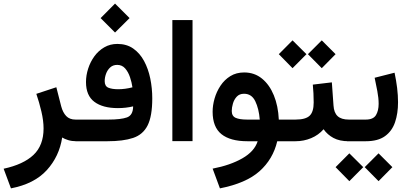

<svg xmlns="http://www.w3.org/2000/svg" viewBox="-39 -793 2298 1078"><path d="M390.6 0Q364.7 0 344 -6.3Q323.2 -12.7 310.1 -21Q293.9 85 223.9 162.1Q153.8 239.3 22.5 264.6L-18.6 154.3Q92.3 130.4 148.9 76.9Q205.6 23.4 205.6 -71.8Q205.6 -115.2 193.4 -167Q181.2 -218.8 165 -266.1L277.3 -303.2L304.7 -195.8Q314 -161.1 332.8 -141.4Q351.6 -121.6 385.3 -121.6H403.8V0Z M606.9 -772.9 688.5 -691.4 606.9 -610.4 525.9 -691.4ZM569.8 -121.6Q639.6 -121.6 673.8 -133.8Q708 -146 708.5 -195.8Q668 -186 623 -186Q538.1 -186 491 -221.2Q443.8 -256.3 443.8 -332.5Q443.8 -370.1 456.1 -408Q468.3 -445.8 491 -477.1Q513.7 -508.3 546.4 -527.3Q579.1 -546.4 620.1 -546.4Q671.9 -546.4 709 -520.5Q746.1 -494.6 769.8 -450.7Q793.5 -406.7 804.7 -352.3Q815.9 -297.9 815.9 -240.7Q815.9 -140.6 789.8 -88.9Q763.7 -37.1 708.3 -18.6Q652.8 0 564 0H384.3V-121.6ZM624.5 -292Q663.1 -292 704.6 -302.7Q700.7 -330.6 690.9 -359.6Q681.2 -388.7 663.8 -408.7Q646.5 -428.7 619.1 -428.7Q595.2 -428.7 579.6 -414.3Q564 -399.9 556.4 -378.9Q548.8 -357.9 548.8 -337.4Q548.8 -309.1 569.6 -300.5Q590.3 -292 624.5 -292Z M1042 -680.2V-0.5H928.7V-680.2Z M1332 -386.2Q1389.6 -386.2 1431.9 -351.8Q1474.1 -317.4 1498.5 -257.8Q1522.9 -198.2 1526.4 -121.6H1571.3V0H1517.6Q1493.7 101.1 1418 168.5Q1342.3 235.8 1195.8 264.6L1154.8 153.8Q1253.9 134.8 1321.8 95.9Q1389.6 57.1 1407.7 0H1350.1Q1253.9 0 1204.3 -39.8Q1154.8 -79.6 1154.8 -165.5Q1154.8 -201.7 1165.8 -240Q1176.8 -278.3 1199 -311.8Q1221.2 -345.2 1254.4 -365.7Q1287.6 -386.2 1332 -386.2ZM1348.1 -121.6H1419.4Q1414.6 -182.6 1394.3 -224.6Q1374 -266.6 1331.1 -266.6Q1305.2 -266.6 1290 -250Q1274.9 -233.4 1268.6 -210.9Q1262.2 -188.5 1262.2 -169.9Q1262.2 -141.1 1284.4 -131.3Q1306.6 -121.6 1348.1 -121.6Z M1767.6 -566.4 1845.2 -488.8 1767.6 -410.2 1689.9 -488.8ZM1603.5 -566.4 1681.6 -488.8 1603.5 -410.2 1526.4 -488.8ZM1551.8 -121.6H1620.1Q1676.8 -121.6 1699.5 -143.3Q1722.2 -165 1722.2 -217.3Q1722.2 -244.1 1720.9 -269Q1719.7 -293.9 1717.3 -317.9L1824.2 -330.6L1833.5 -200.7Q1835.9 -160.2 1856.7 -140.9Q1877.4 -121.6 1919.4 -121.6H1929.7V0H1918.5Q1867.7 0 1833.5 -18.3Q1799.3 -36.6 1777.8 -67.4Q1749.5 -34.7 1708 -17.3Q1666.5 0 1620.1 0H1551.8Z M2014.6 0H1909.2V-121.6H2014.6Q2056.6 -121.6 2071.8 -146.5Q2086.9 -171.4 2086.9 -210Q2086.9 -242.7 2079.6 -281Q2072.3 -319.3 2064.5 -356.4L2176.3 -384.8Q2185.5 -341.8 2190.7 -299.6Q2195.8 -257.3 2195.8 -218.8Q2195.8 -156.2 2179 -106.7Q2162.1 -57.1 2122.6 -28.6Q2083 0 2014.6 0ZM2086.4 67.9 2164.1 145.5 2086.4 224.1 2008.8 145.5ZM1922.4 67.9 2000.5 145.5 1922.4 224.1 1845.2 145.5Z"/></svg>

Font: Vazirmatn UI NL SemiBold
Style: Regular
Weight: 600
Designer: Saber Rastikerdar
Foundry: Saber Rastikerdar
Version: Version 33.003